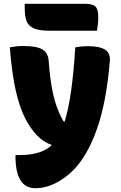

<svg xmlns="http://www.w3.org/2000/svg" viewBox="-20 -798 640 1018"><path d="M105 -554Q173 -554 204 -536.5Q235 -519 238 -476Q244 -394 254.5 -335.5Q265 -277 280.5 -233.5Q296 -190 317 -154H323Q363 -282 379 -547Q396 -550 411 -551.5Q426 -553 448 -553Q508 -553 537.5 -534.5Q567 -516 562 -472Q545 -262 495.5 -118.5Q446 25 369 104Q323 150 271 175Q219 200 168 200Q127 200 101 174Q82 154 72 118.5Q62 83 62 28V24H87Q140 24 182.5 11.5Q225 -1 255 -29Q209 -45 175 -81Q141 -117 112.5 -172.5Q84 -228 63.5 -318Q43 -408 32 -547Q49 -550 65 -552Q81 -554 105 -554ZM111 -778H428Q470 -778 485.5 -764Q501 -750 501 -706Q501 -684 498.5 -665Q496 -646 494 -635H244Q185 -635 156.5 -649Q128 -663 119.5 -690Q111 -717 111 -756Z"/></svg>

Font: Recursive Mn Csl St Blk
Style: Regular
Weight: 900
Monospace: yes
Version: Version 1.079;hotconv 1.0.112;makeotfexe 2.5.65598; ttfautoh